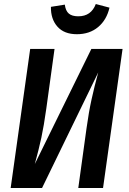

<svg xmlns="http://www.w3.org/2000/svg" viewBox="-20 -934 639 954"><path d="M492 0H369L410 -297Q421 -377 435 -440.5Q449 -504 468 -574L189 0H33L130 -691H251L210 -394Q198 -308 185.5 -250Q173 -192 153 -119L434 -691H589ZM233 -900 302 -911Q306 -880 322 -866.5Q338 -853 369 -853Q433 -853 456 -914L524 -896Q510 -835 467.5 -799.5Q425 -764 362 -764Q299 -764 265.5 -801.5Q232 -839 233 -900Z"/></svg>

Font: Fira Sans Condensed Medium
Style: Italic
Weight: 500
Width: 3
Italic angle: -8°
Designer: bBox Type GmbH & Carrois Corporate GbR & Edenspiekermann AG
Foundry: bBox Type GmbH & Carrois Corporate GbR & Edenspiekermann AG
Version: Version 4.301